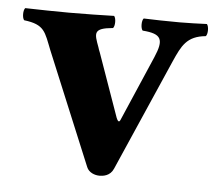

<svg xmlns="http://www.w3.org/2000/svg" viewBox="-40 -480 609 536"><g transform="rotate(5 264.5 -212.0)"><path d="M342 -402C396 -398 403 -382 381 -331L302 -148C298 -139 294 -146 291 -153L228 -331C226 -336 224 -341 223 -345C209 -383 203 -397 259 -402C265 -408 265 -430 259 -436C222 -435 182 -434 133 -434C98 -434 47 -435 10 -436C4 -430 4 -408 10 -402C68 -395 70 -375 90 -325L221 -9C227 6 244 12 257 12C267 12 287 10 296 -11L433 -324C453 -369 466 -397 519 -402C525 -408 525 -430 519 -436C497 -435 465 -434 443 -434C406 -434 369 -435 342 -436C336 -430 336 -408 342 -402Z"/></g></svg>

Font: Libertinus Serif
Style: Bold
Weight: 700
Designer: Philipp H. Poll, Khaled Hosny
Foundry: Caleb Maclennan
Version: Version 7.050;RELEASE